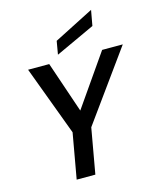

<svg xmlns="http://www.w3.org/2000/svg" viewBox="-136 -1039 929 1132"><g transform="rotate(-15 329.0 -472.5)"><path d="M189 0 238 -276 80 -700H209L315 -388L532 -700H658L352 -276L303 0ZM273 -740 287 -821 530 -945 513 -851Z"/></g></svg>

Font: Rethink Sans SemiBold
Style: Italic
Weight: 600
Italic angle: -10°
Designer: The Rethink Sans project authors (Hans Thiessen). DM Sans designed by Colophon Foundry.
Foundry: Rethink Communications LLC
Version: Version 1.001